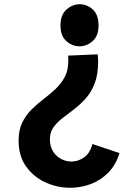

<svg xmlns="http://www.w3.org/2000/svg" viewBox="-20 -609 591 908"><path d="M442 -352Q443 -344 443.5 -334.5Q444 -325 444 -317Q444 -256 427.5 -214Q411 -172 385 -143Q359 -114 330 -92Q301 -70 275 -50Q249 -30 232.5 -6.5Q216 17 216 50Q216 83 230.5 106.5Q245 130 268.5 142.5Q292 155 318 155Q350 155 378 135Q406 115 417 72L545 115Q528 171 492 207.5Q456 244 409 261.5Q362 279 312 279Q251 279 195 253.5Q139 228 103.5 178.5Q68 129 68 56Q68 6 85 -29Q102 -64 128.5 -90.5Q155 -117 185.5 -140Q216 -163 242.5 -188Q269 -213 286 -244.5Q303 -276 303 -321Q303 -326 303 -332.5Q303 -339 302 -346ZM357 -589Q391 -589 418.5 -564.5Q446 -540 446 -488Q446 -439 418 -414.5Q390 -390 356 -390Q322 -390 294 -414.5Q266 -439 266 -488Q266 -539 294.5 -564Q323 -589 357 -589Z"/></svg>

Font: Yaldevi ExtraLight
Style: Regular
Weight: 200
Designer: Sol Matas, Rajitha Manaperi, Kosala Senevirathne
Foundry: Mooniak
Version: Version 1.100